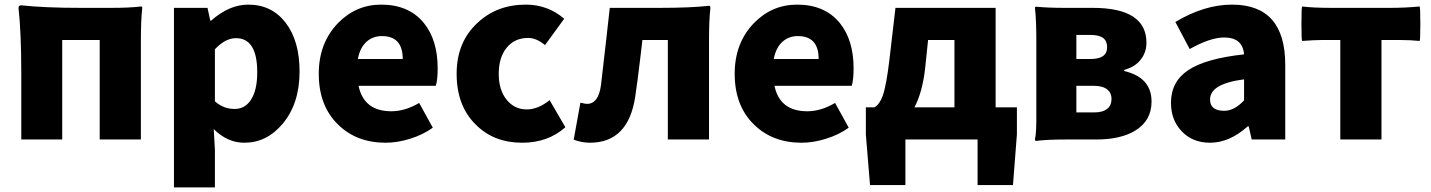

<svg xmlns="http://www.w3.org/2000/svg" viewBox="-20 -603 6187 830"><path d="M72 0V-285Q72 -463 60 -569Q60 -580 72 -580Q173 -569 330 -569H460Q541 -569 589 -575Q595 -575 595 -569Q589 -517 589 -427V-284V0H411V-430H249V0Z M732 207V-181V-569H877L889 -514H893Q971 -583 1053 -583Q1155 -583 1215 -504.5Q1275 -426 1275 -294Q1275 -154 1201 -67Q1133 14 1036 14Q963 14 904 -45L909 44V207ZM994 -132Q1038 -132 1063 -169Q1092 -210 1092 -291Q1092 -438 1000 -438Q954 -438 909 -390V-277V-165Q946 -132 994 -132Z M1647 14Q1521 14 1441 -65Q1358 -146 1358 -284Q1358 -417 1441 -503Q1519 -583 1628 -583Q1747 -583 1812 -504Q1872 -430 1872 -308Q1872 -258 1864 -232H1697H1530Q1553 -122 1672 -122Q1731 -122 1792 -158L1851 -51Q1808 -20 1752 -3Q1698 14 1647 14ZM1527 -348H1624H1721Q1721 -447 1631 -447Q1592 -447 1565 -423Q1536 -397 1527 -348Z M2237 14Q2114 14 2036 -65Q1954 -146 1954 -284Q1954 -421 2044 -504Q2128 -583 2253 -583Q2348 -583 2419 -522L2336 -408Q2299 -439 2263 -439Q2205 -439 2170.5 -397Q2136 -355 2136 -284Q2136 -214 2170 -172Q2204 -130 2257 -130Q2306 -130 2356 -170L2424 -53Q2349 14 2237 14Z M2530 14Q2496 14 2460 1L2489 -159Q2491 -159 2495 -158Q2509 -154 2518 -154Q2567 -154 2578 -235Q2586 -301 2601 -435Q2611 -525 2616 -569H2831Q2966 -569 3045 -578Q3051 -578 3051 -569Q3045 -517 3045 -427V-284V0H2867V-430H2757Q2754 -407 2749 -361Q2735 -243 2726 -185Q2696 14 2530 14Z M3445 14Q3319 14 3239 -65Q3156 -146 3156 -284Q3156 -417 3239 -503Q3317 -583 3426 -583Q3545 -583 3610 -504Q3670 -430 3670 -308Q3670 -258 3662 -232H3495H3328Q3351 -122 3470 -122Q3529 -122 3590 -158L3649 -51Q3606 -20 3550 -3Q3496 14 3445 14ZM3325 -348H3422H3519Q3519 -447 3429 -447Q3390 -447 3363 -423Q3334 -397 3325 -348Z M3741 197 3723 -22V-139H3760Q3782 -151 3796 -189Q3812 -235 3825 -346L3851 -569H4067H4284V-139H4376V-22L4359 197H4206V0H3894V197ZM3933 -139H4106V-284V-430H3992L3979 -305Q3967 -203 3933 -139Z M4460 6Q4454 6 4454 0Q4461 -29 4460 -118Q4460 -134 4460 -142V-284V-427Q4460 -517 4454 -569Q4454 -574 4460 -574Q4510 -569 4582 -569H4704Q4936 -569 4936 -418Q4936 -379 4914 -349Q4889 -314 4840 -301V-296Q4958 -268 4958 -164Q4958 -81 4887 -38Q4824 0 4719 0H4589Q4508 0 4460 6ZM4633 -117H4710Q4749 -117 4768 -134Q4785 -148 4785 -176Q4785 -201 4767 -216Q4747 -232 4709 -232H4633ZM4633 -348H4695Q4766 -348 4766 -399Q4766 -425 4750 -438Q4731 -452 4695 -452H4633Z M5211 14Q5134 14 5087 -37Q5042 -85 5042 -159Q5042 -250 5117 -300Q5192 -350 5358 -368Q5352 -441 5272 -441Q5212 -441 5123 -391L5061 -508Q5186 -583 5306 -583Q5536 -583 5536 -323V-161V0H5391L5378 -57H5374Q5295 14 5211 14ZM5272 -124Q5316 -124 5358 -169V-260Q5280 -250 5243 -226Q5211 -205 5211 -173Q5211 -124 5272 -124Z M5774 0V-430H5691Q5663 -430 5609 -426Q5606 -429 5606 -500Q5606 -571 5609 -575Q5656 -569 5736 -569H5863H5990Q6054 -569 6117 -575Q6120 -571 6120 -500Q6120 -429 6117 -426Q6077 -430 6035 -430H5952V0Z"/></svg>

Font: GenSekiGothic TW H
Style: Regular
Weight: 900
Version: Version 1.501;PS 1;hotconv 16.6.51;makeotf.lib2.5.65220